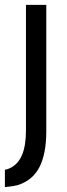

<svg xmlns="http://www.w3.org/2000/svg" viewBox="-39 -556 272 784"><path d="M150 -20Q150 72 122 126.5Q94 181 33 200Q25 202 16.5 203.5Q8 205 -1 206Q-10 207 -19 208V137Q-12 136 -6.5 134Q-1 132 5 129Q36 113 51.5 75.5Q67 38 67 -24V-536H150Z"/></svg>

Font: Georama ExtraCondensed Thin
Style: Regular
Weight: 400
Version: Version 1.001